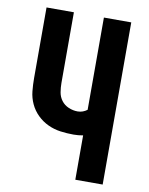

<svg xmlns="http://www.w3.org/2000/svg" viewBox="-83 -796 666 857"><g transform="rotate(10 250.0 -367.5)"><path d="M318 0V-201Q307 -199 296.5 -198Q286 -197 275 -197Q245 -197 215.5 -201Q186 -205 159 -217.5Q132 -230 110.5 -251Q89 -272 76.5 -299Q64 -326 61 -355.5Q58 -385 58 -415V-735H182V-415Q182 -394 185.5 -373Q189 -352 201.5 -335.5Q214 -319 234 -310.5Q254 -302 275 -302Q287 -302 298 -306Q309 -310 318 -317V-735H442V0Z"/></g></svg>

Font: Iosevka Term Curly Extrabold
Style: Regular
Weight: 800
Designer: Belleve Invis
Foundry: Belleve Invis
Version: Version 32.3.0